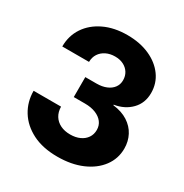

<svg xmlns="http://www.w3.org/2000/svg" viewBox="-172 -875 984 1024"><g transform="rotate(30 320.5 -363.5)"><path d="M320.3 10.7Q230 10.7 166.5 -21.5Q103 -53.7 69.3 -108.4Q35.6 -163.1 35.6 -230.5H204.6Q205.1 -198.2 219.5 -174.8Q233.9 -151.4 259.8 -138.7Q285.6 -126 320.3 -126Q353.5 -126 378.7 -137.5Q403.8 -148.9 418 -169.7Q432.1 -190.4 432.1 -217.8Q432.1 -245.1 416.7 -265.4Q401.4 -285.6 373.3 -297.1Q345.2 -308.6 306.6 -308.6H237.8V-431.6H306.6Q341.3 -431.6 366.9 -442.4Q392.6 -453.1 406.7 -472.4Q420.9 -491.7 420.9 -517.6Q420.9 -543.9 408.2 -564Q395.5 -584 373.3 -595.2Q351.1 -606.4 321.3 -606.4Q290.5 -606.4 266.4 -594.5Q242.2 -582.5 228.5 -561.5Q214.8 -540.5 214.4 -511.7H49.8Q49.8 -577.6 83.7 -628.7Q117.7 -679.7 179 -709Q240.2 -738.3 321.3 -738.3Q398.9 -738.3 458.3 -711.7Q517.6 -685.1 551 -638.9Q584.5 -592.8 584.5 -533.2Q584.5 -471.2 544.7 -430.4Q504.9 -389.6 442.4 -379.9V-376.5Q496.6 -370.1 533.7 -346.2Q570.8 -322.3 589.8 -285.9Q608.9 -249.5 608.9 -205.6Q608.9 -143.1 572.3 -94Q535.6 -44.9 470.7 -17.1Q405.8 10.7 320.3 10.7Z"/></g></svg>

Font: Inter 24pt ExtraBold
Style: Regular
Weight: 800
Designer: Rasmus Andersson
Foundry: rsms
Version: Version 4.001;git-66647c0bb